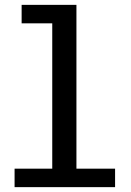

<svg xmlns="http://www.w3.org/2000/svg" viewBox="-20 -770 540 790"><path d="M40 0V-76H195V-674H69V-750H294.5V-76H453.5V0Z"/></svg>

Font: Trispace
Style: Regular
Weight: 400
Designer: Tyler Finck
Foundry: Etcetera Type Company
Version: Version 1.210; ttfautohint (v1.8.3)